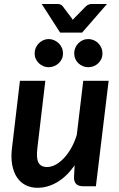

<svg xmlns="http://www.w3.org/2000/svg" viewBox="-20 -906 581 934"><path d="M32.5 0ZM200.5 -513H77L38.5 -187.5C34.5 -156.5 34.8 -128.8 39.2 -104.5C43.8 -80.2 51.5 -59.8 62.5 -43.2C73.5 -26.8 87.5 -14.2 104.5 -5.5C121.5 3.2 140.7 7.5 162 7.5C195 7.5 226.9 -1.5 257.8 -19.5C288.6 -37.5 317 -64.8 343 -101.5L340 -42.5C340 -14.2 354.7 0 384 0H446.5L508.5 -513H385L353.5 -249.5C346.2 -225.8 337 -204.3 326 -185C315 -165.7 303 -149.2 290 -135.8C277 -122.2 263.6 -111.8 249.8 -104.5C235.9 -97.2 222.3 -93.5 209 -93.5C188.7 -93.5 174.7 -100.8 167 -115.2C159.3 -129.8 157.7 -153.8 162 -187.5ZM379.5 -747.5 500.5 -886.5H424.5C419.8 -886.5 415.2 -885.5 410.8 -883.5C406.2 -881.5 402.7 -879.5 400 -877.5L345.5 -822C343.5 -820.4 341.6 -818.4 339.8 -816.2C337.9 -814.1 336 -811.8 334 -809.5C332.7 -811.8 331.2 -814.1 329.8 -816.2C328.2 -818.4 326.8 -820.3 325.5 -822L283.5 -877.5C281.5 -879.8 278.6 -881.9 274.8 -883.8C270.9 -885.6 266.7 -886.5 262 -886.5H183L272.5 -747.5ZM478.5 -646C478.5 -655.7 476.7 -664.8 473 -673.2C469.3 -681.8 464.4 -689.2 458.2 -695.5C452.1 -701.8 444.8 -706.8 436.2 -710.5C427.8 -714.2 418.8 -716 409.5 -716C399.8 -716 390.9 -714.2 382.8 -710.5C374.6 -706.8 367.3 -701.8 361 -695.5C354.7 -689.2 349.8 -681.8 346.2 -673.2C342.8 -664.8 341 -655.7 341 -646C341 -636.7 342.8 -627.9 346.2 -619.8C349.8 -611.6 354.7 -604.5 361 -598.5C367.3 -592.5 374.6 -587.8 382.8 -584.2C390.9 -580.8 399.8 -579 409.5 -579C418.8 -579 427.8 -580.8 436.2 -584.2C444.8 -587.8 452.1 -592.5 458.2 -598.5C464.4 -604.5 469.3 -611.6 473 -619.8C476.7 -627.9 478.5 -636.7 478.5 -646ZM286.5 -646C286.5 -655.7 284.7 -664.8 281 -673.2C277.3 -681.8 272.2 -689.2 265.8 -695.5C259.2 -701.8 251.8 -706.8 243.2 -710.5C234.8 -714.2 225.8 -716 216.5 -716C207.5 -716 198.9 -714.2 190.8 -710.5C182.6 -706.8 175.3 -701.8 169 -695.5C162.7 -689.2 157.7 -681.8 154 -673.2C150.3 -664.8 148.5 -655.7 148.5 -646C148.5 -636.7 150.3 -627.9 154 -619.8C157.7 -611.6 162.7 -604.5 169 -598.5C175.3 -592.5 182.6 -587.8 190.8 -584.2C198.9 -580.8 207.5 -579 216.5 -579C225.8 -579 234.8 -580.8 243.2 -584.2C251.8 -587.8 259.2 -592.5 265.8 -598.5C272.2 -604.5 277.3 -611.6 281 -619.8C284.7 -627.9 286.5 -636.7 286.5 -646Z"/></svg>

Font: Lato
Style: Bold Italic
Weight: 700
Italic angle: -7°
Designer: Lukasz Dziedzic
Foundry: tyPoland Lukasz Dziedzic
Version: Version 2.007; 2014-02-27